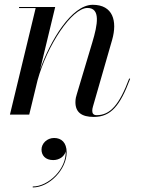

<svg xmlns="http://www.w3.org/2000/svg" viewBox="-20 -490 614 821"><path d="M132.5 -455.5 22.5 0H105L140.5 -146.5C181.5 -296.5 287.5 -456 354 -456C410.5 -456 398 -385.5 374.5 -308L308.5 -87.5C305.5 -78.5 302.5 -67 302.5 -53C302.5 -10 329 10 381 10C454.5 10 493.5 -38 536.5 -153L532.5 -154.5C490.5 -42.5 451.5 2.5 393.5 2.5C378.5 2.5 374.5 -6 374.5 -16.5C374.5 -21.5 375.5 -28.5 377.5 -34.5L459.5 -319.5C482.5 -400 463 -469.5 376.5 -469.5C286 -469.5 194.5 -315.5 151.5 -192.5L216 -460H61.5V-455.5ZM157.5 149.5C157.5 174 173.5 194.5 207.5 194.5C233.5 194.5 255 179.5 261 157.5C264 232.5 187.5 307.5 120 307.5V311.5C192 311.5 265 233.5 265 161.5C265 119.5 242.5 100 211.5 100C181 100 157.5 123.5 157.5 149.5Z"/></svg>

Font: Bodoni* 36pt
Style: Italic
Weight: 400
Italic angle: -13°
Version: Version 2.3